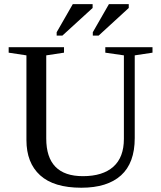

<svg xmlns="http://www.w3.org/2000/svg" viewBox="-20 -878 762 908"><path d="M565.9 -616.2 478 -628.9V-654.8H701.2V-628.9L617.2 -616.2V-225.1Q617.2 -107.4 552.5 -48.8Q487.8 9.8 364.7 9.8Q234.4 9.8 169.7 -49.1Q105 -107.9 105 -215.8V-616.2L21 -628.9V-654.8H282.7V-628.9L198.7 -616.2V-223.1Q198.7 -44.9 372.1 -44.9Q465.8 -44.9 515.9 -89.4Q565.9 -133.8 565.9 -221.2ZM248 -709.5V-725.6L324.2 -858.4H418V-840.3L274.9 -709.5ZM418.9 -709.5V-725.6L495.1 -858.4H588.9V-840.3L446.3 -709.5Z"/></svg>

Font: Times New Roman
Style: Regular
Weight: 400
Designer: Steve Matteson
Foundry: Ascender Corporation
Version: Version 2.00.3